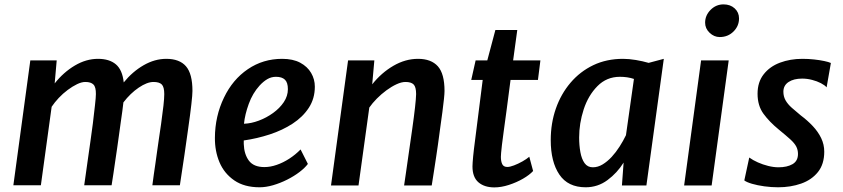

<svg xmlns="http://www.w3.org/2000/svg" viewBox="-20 -826 3755 855"><path d="M39.5 -1 115 -557H232.5L223.5 -454.5Q262.5 -504 313 -534Q363.5 -564 416.5 -564Q467 -564 496 -539.5Q525 -515 531 -459Q570 -507 619.5 -535.5Q669 -564 720.5 -564Q779.5 -564 808.2 -530.8Q837 -497.5 837 -421Q837 -404.5 832.2 -362Q827.5 -319.5 817.5 -250Q810 -195 801.5 -137.2Q793 -79.5 781 -1H658.5Q661.5 -26 665 -49.5Q668.5 -73 672 -97.5Q675.5 -122 679.2 -149Q683 -176 687.5 -207Q692 -238 697.5 -275Q704 -322.5 707.8 -355.2Q711.5 -388 711.5 -407Q711.5 -438.5 700.5 -449.8Q689.5 -461 663.5 -461Q635 -461 597.8 -435.8Q560.5 -410.5 529.5 -370Q527.5 -354.5 524.8 -331.5Q522 -308.5 517.5 -280Q513.5 -250.5 509.5 -222Q505.5 -193.5 501.5 -165Q497.5 -136.5 493.2 -108.8Q489 -81 485.2 -54Q481.5 -27 477 -1H355Q357.5 -18.5 361.8 -49Q366 -79.5 371.5 -118Q377 -156.5 382.8 -197.5Q388.5 -238.5 393.5 -276Q399 -322.5 403 -357.8Q407 -393 407 -407Q407.5 -438 396.2 -449.5Q385 -461 360 -461Q343.5 -461 323.2 -451.2Q303 -441.5 281.5 -425.5Q260 -409.5 241.5 -389.8Q223 -370 210 -350.5L162 -1Z M1136 8Q1068 8 1023.5 -22.5Q978.5 -53.5 957.5 -103.2Q936.5 -153 937 -212.5Q937.5 -309 977.5 -391.5Q1016 -472 1083.8 -518Q1151.5 -564 1236.5 -564Q1284.5 -564 1316.8 -546.8Q1349 -529.5 1365.5 -501.2Q1382 -473 1382 -440Q1382 -387 1355.2 -346Q1328.5 -305 1283.2 -275.5Q1238 -246 1181.5 -227.5Q1125 -209 1065.5 -200.5Q1065.5 -197 1065.5 -193Q1065.5 -189 1065.5 -185Q1067 -139.5 1088.2 -110.8Q1109.5 -82 1157.5 -82Q1184 -82 1212.2 -91.8Q1240.5 -101.5 1268 -119.2Q1295.5 -137 1318.5 -160.5L1351 -96Q1338 -78.5 1313.8 -60Q1289.5 -41.5 1258.8 -26Q1228 -10.5 1196 -1.2Q1164 8 1136 8ZM1066.5 -275Q1098.5 -276 1132.5 -288.8Q1166.5 -301.5 1196 -322.8Q1225.5 -344 1243.8 -371.2Q1262 -398.5 1262 -429Q1262 -458.5 1248.8 -471.2Q1235.5 -484 1209 -484Q1188.5 -484 1170.8 -473.8Q1153 -463.5 1136 -445Q1105 -411 1087.8 -363.5Q1070.5 -316 1066.5 -275Z M1454 0 1530 -557H1647L1637.5 -450.5Q1678.5 -502 1731.8 -533Q1785 -564 1841.5 -564Q1900 -564 1929.8 -530.8Q1959.5 -497.5 1959.5 -421Q1959.5 -409.5 1957 -385.2Q1954.5 -361 1950 -326.8Q1945.5 -292.5 1939.5 -250.5Q1938 -238.5 1935.5 -220.5Q1933 -202.5 1929.8 -179Q1926.5 -155.5 1922.2 -127.2Q1918 -99 1913 -67Q1908 -35 1902.5 0H1779.5Q1783 -22.5 1788 -58.2Q1793 -94 1800 -142Q1807 -190 1815.5 -250Q1824 -310 1828.2 -348.2Q1832.5 -386.5 1833 -407Q1833 -438.5 1822 -449.8Q1811 -461 1785.5 -461Q1768 -461 1745.8 -450.8Q1723.5 -440.5 1700.8 -423.8Q1678 -407 1658 -386.8Q1638 -366.5 1624.5 -347L1576.5 0Z M2181.5 8.5Q2137 8.5 2110.5 -14.2Q2084 -37 2084 -85Q2084 -91 2084.8 -102.8Q2085.5 -114.5 2087 -129.8Q2088.5 -145 2090.5 -162L2129.5 -470H2078.5L2098 -557H2150L2186 -692.5H2283.5L2265 -557H2386.5L2375.5 -470H2253.5Q2243.5 -392 2236 -336Q2228.5 -280 2223.2 -242Q2218 -204 2215.2 -180.8Q2212.5 -157.5 2211.5 -145.2Q2210.5 -133 2210.5 -127.5Q2210.5 -107.5 2216.5 -95Q2222.5 -82.5 2239.5 -82.5Q2250.5 -82.5 2269 -89.5Q2287.5 -96.5 2306.5 -107.2Q2325.5 -118 2337 -128L2354 -64.5Q2338 -47 2309 -30.2Q2280 -13.5 2246 -2.5Q2212 8.5 2181.5 8.5Z M2588 8Q2509 8 2470.8 -48.8Q2432.5 -105.5 2432.5 -202Q2432.5 -277 2455.2 -342.2Q2478 -407.5 2520.5 -457.5Q2563 -507.5 2622 -535.8Q2681 -564 2754.5 -564Q2780.5 -564 2811.8 -558.8Q2843 -553.5 2868.5 -546L2936 -564L2858.5 0H2749.5L2757 -102Q2728.5 -56 2685.2 -24Q2642 8 2588 8ZM2620 -81Q2642.5 -81 2663.5 -93.8Q2684.5 -106.5 2703.8 -127.2Q2723 -148 2739.2 -173.5Q2755.5 -199 2767.5 -224L2803 -474.5Q2775 -484 2740.5 -484Q2681.5 -484 2640.5 -442.5Q2599.5 -401 2579.2 -338.8Q2559 -276.5 2559 -213.5Q2559 -179 2564.5 -148.5Q2570 -118 2583.2 -99.5Q2596.5 -81 2620 -81Z M3026.5 0 3102 -557H3225L3149 0ZM3185 -661Q3160 -661 3140 -680Q3120 -699 3120 -725Q3120 -757.5 3144.2 -782Q3168.5 -806.5 3202 -806.5Q3232 -806.5 3251.5 -788.8Q3271 -771 3271 -744Q3271 -710 3246.2 -685.5Q3221.5 -661 3185 -661Z M3445 8Q3415 8 3384 3.8Q3353 -0.5 3329 -7.5Q3305 -14.5 3294.5 -22.5L3316.5 -124.5Q3333 -112.5 3355 -102.8Q3377 -93 3401.2 -87Q3425.5 -81 3446.5 -81Q3485 -81 3509.2 -95Q3533.5 -109 3533.5 -140.5Q3533.5 -158.5 3525.8 -173.5Q3518 -188.5 3499 -205.8Q3480 -223 3447.5 -249.5Q3406 -283.5 3379.8 -319.5Q3353.5 -355.5 3353.5 -408.5Q3353.5 -460.5 3380.8 -495.2Q3408 -530 3453.5 -547Q3499 -564 3553 -564Q3580 -564 3605.2 -561.2Q3630.5 -558.5 3650.5 -554.2Q3670.5 -550 3680 -545.5L3661 -437Q3653 -446.5 3635.8 -455.5Q3618.5 -464.5 3596.5 -470.2Q3574.5 -476 3552 -476Q3514.5 -476 3491.5 -460.8Q3468.5 -445.5 3468.5 -417.5Q3468.5 -396.5 3478.2 -379.2Q3488 -362 3505.8 -346.2Q3523.5 -330.5 3546 -312Q3575.5 -290 3599.2 -264.8Q3623 -239.5 3636.8 -211Q3650.5 -182.5 3650.5 -150.5Q3650.5 -95 3622.5 -60Q3594.5 -25 3547.8 -8.5Q3501 8 3445 8Z"/></svg>

Font: Merriweather Sans Medium
Style: Italic
Weight: 500
Italic angle: -7.5°
Designer: Eben Sorkin
Foundry: Eben Sorkin
Version: Version 2.001